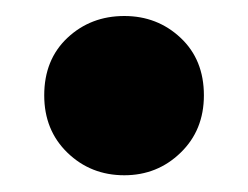

<svg xmlns="http://www.w3.org/2000/svg" viewBox="-20 -206 302 234"><path d="M131.5 7.6Q90.6 7.6 62.2 -19.9Q33.9 -47.3 33.9 -89.8Q33.9 -133.3 62.2 -159.9Q90.6 -186.5 131.5 -186.5Q171.8 -186.5 200.1 -159.9Q228.5 -133.3 228.5 -89.8Q228.5 -47.3 200.1 -19.9Q171.8 7.6 131.5 7.6Z"/></svg>

Font: Montserrat Alternates Thin
Style: Regular
Weight: 100
Designer: Julieta Ulanovsky
Foundry: Julieta Ulanovsky
Version: Version 9.000